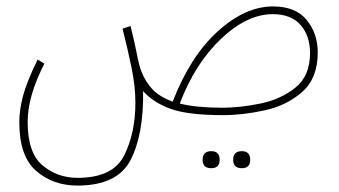

<svg xmlns="http://www.w3.org/2000/svg" viewBox="-20 -345 1053 597"><path d="M671 -10Q591 -10 539 -23Q586 -147 667 -224Q748 -301 828 -301Q885 -301 914.5 -267.5Q944 -234 944 -180Q944 -109 898.5 -72.5Q853 -36 789.5 -23Q726 -10 671 -10ZM221 232Q345 232 386 152.5Q427 73 425 -62Q454 -28 508 -7.5Q562 13 674 13Q735 13 803.5 -2Q872 -17 920 -59.5Q968 -102 968 -182Q968 -241 933.5 -283Q899 -325 829 -325Q742 -325 656.5 -247Q571 -169 517 -29Q476 -44 454 -67.5Q432 -91 420 -122Q412 -143 406 -175Q400 -207 386 -264L361 -256Q376 -197 388.5 -137Q401 -77 401 -26Q401 69 366 138.5Q331 208 221 208Q159 208 112.5 169.5Q66 131 66 34Q66 -46 118 -147L97 -160Q63 -90 51.5 -46.5Q40 -3 40 35Q40 141 92.5 186.5Q145 232 221 232ZM663 152Q663 125 637 125Q610 125 610 152Q610 178 637 178Q663 178 663 152ZM758 152Q758 125 732 125Q705 125 705 152Q705 178 732 178Q758 178 758 152Z"/></svg>

Font: Noto Sans Arabic Condensed Thin
Style: Regular
Weight: 250
Width: 3
Designer: Nadine Chahine
Foundry: Monotype Imaging Inc.
Version: 1.001